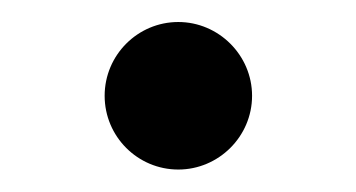

<svg xmlns="http://www.w3.org/2000/svg" viewBox="-20 -145 317 171"><path d="M138.8 6C174.7 6 204.5 -23.4 204.5 -59.7C204.5 -95.9 174.7 -125.4 138.8 -125.4C102.6 -125.4 73.2 -95.9 73.2 -59.7C73.2 -23.4 102.6 6 138.8 6Z"/></svg>

Font: GiG Sans Text
Style: Regular
Weight: 400
Designer: Andreas Faust
Version: Version 1.100;FEAKit 1.0